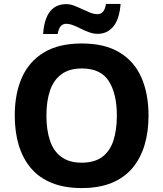

<svg xmlns="http://www.w3.org/2000/svg" viewBox="-20 -946 831 976"><path d="M735 -358Q735 -275 714.5 -207.5Q694 -140 652.5 -91Q611 -42 547 -16Q483 10 395 10Q308 10 243.5 -16Q179 -42 137.5 -91Q96 -140 75.5 -207.5Q55 -275 55 -359Q55 -470 91.5 -552Q128 -634 203.5 -679.5Q279 -725 396 -725Q512 -725 587.5 -679.5Q663 -634 699 -551.5Q735 -469 735 -358ZM216 -358Q216 -284 234.5 -230Q253 -176 293 -147.5Q333 -119 395 -119Q459 -119 498.5 -147.5Q538 -176 556 -230Q574 -284 574 -358Q574 -470 533 -534Q492 -598 396 -598Q333 -598 293 -569Q253 -540 234.5 -486.5Q216 -433 216 -358ZM199 -773Q202 -813 211 -841.5Q220 -870 235 -888.5Q250 -907 270.5 -916Q291 -925 317 -925Q337 -925 357.5 -917Q378 -909 399 -899Q420 -889 439 -881.5Q458 -874 476 -874Q491 -874 502 -884.5Q513 -895 519 -926H593Q587 -848 556 -811Q525 -774 477 -774Q456 -774 434.5 -781.5Q413 -789 392.5 -799.5Q372 -810 352.5 -817.5Q333 -825 315 -825Q301 -825 290 -814.5Q279 -804 273 -773Z"/></svg>

Font: Noto Sans Khmer
Style: Bold
Weight: 700
Version: Version 2.003